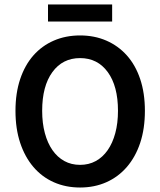

<svg xmlns="http://www.w3.org/2000/svg" viewBox="-20 -824 714 856"><path d="M337 12Q273 12 220 -11.5Q167 -35 129 -79.5Q91 -124 70 -187Q49 -250 49 -330Q49 -409 70 -471.5Q91 -534 129 -577Q167 -620 220 -643Q273 -666 337 -666Q401 -666 454 -643Q507 -620 545.5 -577Q584 -534 605 -471.5Q626 -409 626 -330Q626 -250 605 -187Q584 -124 545.5 -79.5Q507 -35 454 -11.5Q401 12 337 12ZM337 -89Q376 -89 407 -106Q438 -123 460 -154.5Q482 -186 494 -230.5Q506 -275 506 -330Q506 -440 460.5 -502.5Q415 -565 337 -565Q259 -565 213.5 -502.5Q168 -440 168 -330Q168 -275 180 -230.5Q192 -186 214 -154.5Q236 -123 267 -106Q298 -89 337 -89ZM194 -728V-804H480V-728Z"/></svg>

Font: Giro Semibold
Style: Regular
Weight: 600
Designer: Paul D. Hunt
Foundry: Adobe Systems Incorporated
Version: Version 1.000;PS 1.0;hotconv 1.0.88;makeotf.lib2.5.647800